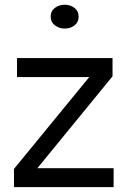

<svg xmlns="http://www.w3.org/2000/svg" viewBox="-20 -770 524 790"><path d="M132.5 -78H447.5V0H37.5V-75L349 -455L349.5 -453H50V-531H443V-456L133 -77ZM246 -652.5Q223 -652.5 205.8 -665.8Q188.5 -679 188.5 -701.5Q188.5 -724.5 205.8 -737.5Q223 -750.5 246 -750.5Q269.5 -750.5 286.5 -737.5Q303.5 -724.5 303.5 -701.5Q303.5 -678.5 286.5 -665.5Q269.5 -652.5 246 -652.5Z"/></svg>

Font: Epilogue
Style: Regular
Weight: 400
Designer: Tyler Finck
Foundry: Etcetera Type Co
Version: Version 2.112